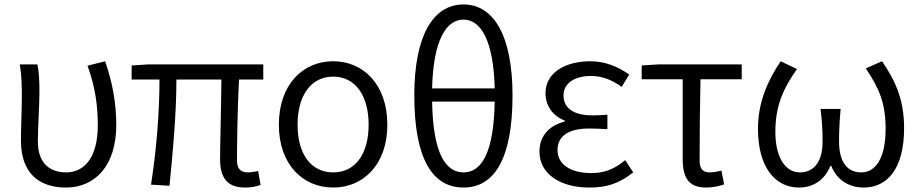

<svg xmlns="http://www.w3.org/2000/svg" viewBox="-20 -829 4138 862"><path d="M276 13C407 13 502 -85 502 -268C502 -365 485 -459 452 -554L373 -534C409 -435 419 -350 419 -266C419 -121 358 -55 277 -55C209 -55 150 -91 150 -194C150 -260 157 -352 157 -415C157 -462 156 -502 148 -540H69C78 -484 78 -438 78 -395C78 -329 74 -264 74 -198C74 -55 152 13 276 13Z M1080 13C1110 13 1132 8 1150 1L1139 -61C1118 -57 1105 -55 1095 -55C1061 -55 1044 -70 1044 -109C1044 -165 1046 -345 1053 -472H1162V-540H647L571 -535V-472H696C696 -322 682 -153 658 0L741 5C756 -147 772 -317 772 -472H974C973 -349 968 -174 968 -115C968 -31 1000 13 1080 13Z M1476 13C1610 13 1719 -89 1719 -269C1719 -451 1610 -554 1476 -554C1341 -554 1232 -451 1232 -269C1232 -89 1341 13 1476 13ZM1476 -55C1375 -55 1316 -139 1316 -269C1316 -399 1375 -485 1476 -485C1576 -485 1635 -399 1635 -269C1635 -139 1576 -55 1476 -55Z M2201 -373C2197 -137 2139 -55 2061 -55C1982 -55 1924 -137 1920 -373ZM1920 -432C1925 -648 1983 -741 2061 -741C2138 -741 2196 -648 2201 -432ZM2061 -809C1923 -809 1840 -666 1840 -401C1840 -113 1923 13 2061 13C2198 13 2281 -113 2281 -401C2281 -666 2198 -809 2061 -809Z M2626 13C2703 13 2758 -4 2823 -55L2787 -110C2735 -67 2690 -52 2635 -52C2540 -52 2483 -92 2483 -155C2483 -217 2531 -252 2624 -252C2650 -252 2675 -251 2707 -249V-314C2680 -312 2661 -311 2641 -311C2549 -311 2510 -348 2510 -400C2510 -459 2565 -488 2633 -488C2684 -488 2728 -470 2771 -439L2805 -494C2755 -530 2696 -554 2631 -554C2522 -554 2429 -506 2429 -410C2429 -358 2459 -309 2515 -288V-283C2454 -268 2402 -226 2402 -148C2402 -49 2494 13 2626 13Z M3150 13C3181 13 3211 6 3231 -1L3219 -63C3201 -59 3184 -55 3167 -55C3136 -55 3121 -70 3121 -109C3121 -224 3122 -347 3125 -473H3310V-540H2938L2861 -535V-473H3045V-115C3045 -31 3072 13 3150 13Z M3567 13C3627 13 3681 -17 3708 -84H3712C3739 -17 3796 13 3857 13C3966 13 4039 -74 4039 -254C4039 -382 4000 -466 3940 -554L3867 -522C3929 -430 3956 -364 3956 -250C3956 -117 3910 -55 3847 -55C3795 -55 3747 -87 3747 -194C3747 -239 3749 -282 3754 -340H3664C3671 -282 3673 -239 3673 -194C3673 -90 3624 -55 3571 -55C3508 -55 3461 -119 3461 -237C3461 -353 3496 -431 3558 -519L3485 -554C3427 -468 3383 -370 3383 -251C3383 -74 3463 13 3567 13Z"/></svg>

Font: Noto Sans CJK JP DemiLight
Style: Regular
Weight: 350
Designer: Ryoko NISHIZUKA (kana & ideographs); Paul D. Hunt (Latin, Greek & Cyrillic); Wenlong ZHANG (bopomofo); Sandoll Communica
Foundry: Adobe Systems Incorporated
Version: Version 1.004;PS 1.004;hotconv 1.0.82;makeotf.lib2.5.63406